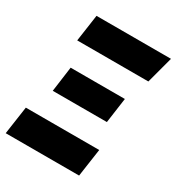

<svg xmlns="http://www.w3.org/2000/svg" viewBox="-185 -800 835 906"><g transform="rotate(30 232.0 -347.0)"><path d="M481.9 -693.8 442.9 -547.9H55.2L76.2 -693.8ZM388.2 -420.9 369.1 -284.2H74.2L92.8 -420.9ZM403.8 -151.9 381.8 0H-18.1L3.9 -151.9Z"/></g></svg>

Font: Fira Sans Compressed ExtraBold
Style: Italic
Weight: 800
Width: 3
Italic angle: -8°
Designer: Carrois Corporate & Edenspiekermann AG
Foundry: Carrois Corporate GbR & Edenspiekermann AG
Version: Version 4.203;PS 004.203;hotconv 1.0.88;makeotf.lib2.5.64775